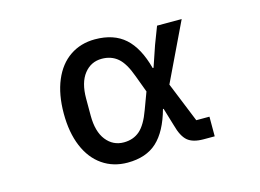

<svg xmlns="http://www.w3.org/2000/svg" viewBox="-81 -702 1163 859"><g transform="rotate(-15 500.0 -272.5)"><path d="M194 -273Q194 -361 221 -425.5Q248 -490 298 -524Q348 -558 414 -558Q501 -558 553 -511.5Q605 -465 631 -367H635L668 -464L699 -545H813L684 -276L759 -91H820V0H769Q719 0 694.5 -21Q670 -42 656 -95L631 -178H628Q601 -80 550.5 -33.5Q500 13 414 13Q348 13 298 -21.5Q248 -56 221 -120.5Q194 -185 194 -273ZM548 -195 577 -273 548 -351Q525 -415 495 -440.5Q465 -466 421 -466Q371 -466 339.5 -426Q308 -386 308 -312V-233Q308 -159 339.5 -119Q371 -79 421 -79Q465 -79 495 -105Q525 -131 548 -195Z"/></g></svg>

Font: IBM Plex Sans JP Medium
Style: Regular
Weight: 500
Designer: Mike Abbink; Paul van der Laan; Pieter van Rosmalen; Wujin Sim; Yejin Wi; Jinhee Kim; Boomi Park; Yona Kim; Kichan Ma
Foundry: Sandoll Inc.
Version: Version 1.001